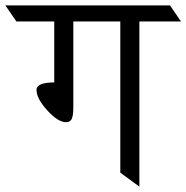

<svg xmlns="http://www.w3.org/2000/svg" viewBox="-81 -695 694 715"><path d="M438 -615V0L367 -52V-615H192V-294Q192 -266 186.5 -253Q181 -240 165 -240Q135 -240 95 -284Q55 -328 55 -360Q55 -388 121 -388V-615H-20L-61 -675H552L593 -615Z"/></svg>

Font: Halant
Style: Regular
Weight: 400
Designer: Hitesh Malaviya (Devanagari), Satya Rajpurohit (Latin)
Foundry: Indian Type Foundry
Version: Version 1.101;PS 1.0;hotconv 1.0.78;makeotf.lib2.5.61930; tt